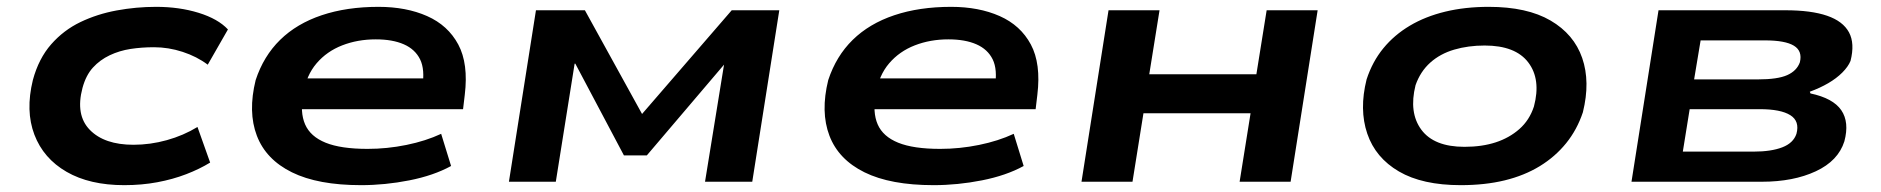

<svg xmlns="http://www.w3.org/2000/svg" viewBox="-20 -531 5497 561"><path d="M343 10Q242 10 174.5 -29Q107 -68 80.5 -137.5Q54 -207 76 -297Q93 -360 129.5 -401.5Q166 -443 215 -466.5Q264 -490 321 -500.5Q378 -511 436 -511Q504 -511 560.5 -493.5Q617 -476 646 -445L587 -342Q555 -366 513.5 -379.5Q472 -393 430 -393Q394 -393 361.5 -388Q329 -383 300.5 -369.5Q272 -356 251.5 -333.5Q231 -311 221 -274Q200 -195 242.5 -151.5Q285 -108 370 -108Q419 -108 467.5 -121.5Q516 -135 557 -160L594 -56Q563 -37 524 -22Q485 -7 439.5 1.5Q394 10 343 10Z M1035 10Q909 10 833 -27.5Q757 -65 730.5 -134.5Q704 -204 727 -297Q750 -367 798.5 -414.5Q847 -462 920 -486.5Q993 -511 1086 -511Q1167 -511 1228 -484Q1289 -457 1319 -401Q1349 -345 1338 -254L1333 -212H833L846 -302H1240L1214 -277Q1222 -328 1207.5 -357.5Q1193 -387 1160 -401.5Q1127 -416 1078 -416Q1025 -416 980 -398.5Q935 -381 905 -346Q875 -311 866 -257Q856 -203 871.5 -167.5Q887 -132 931.5 -114Q976 -96 1054 -96Q1111 -96 1167.5 -107.5Q1224 -119 1269 -140L1298 -46Q1247 -18 1176 -4Q1105 10 1035 10Z M1467 0 1546 -501H1689L1856 -198L2118 -501H2257L2178 0H2040L2096 -345H2098L1870 -77H1803L1661 -345H1659L1604 0Z M2708 10Q2582 10 2506 -27.5Q2430 -65 2403.5 -134.5Q2377 -204 2400 -297Q2423 -367 2471.5 -414.5Q2520 -462 2593 -486.5Q2666 -511 2759 -511Q2840 -511 2901 -484Q2962 -457 2992 -401Q3022 -345 3011 -254L3006 -212H2506L2519 -302H2913L2887 -277Q2895 -328 2880.5 -357.5Q2866 -387 2833 -401.5Q2800 -416 2751 -416Q2698 -416 2653 -398.5Q2608 -381 2578 -346Q2548 -311 2539 -257Q2529 -203 2544.5 -167.5Q2560 -132 2604.5 -114Q2649 -96 2727 -96Q2784 -96 2840.5 -107.5Q2897 -119 2942 -140L2971 -46Q2920 -18 2849 -4Q2778 10 2708 10Z M3140 0 3219 -501H3368L3338 -314H3651L3681 -501H3830L3751 0H3602L3634 -200H3321L3289 0Z M4248 10Q4136 10 4067.5 -30Q3999 -70 3975 -140.5Q3951 -211 3973 -299Q3990 -351 4022 -390Q4054 -429 4099.5 -456Q4145 -483 4203 -497Q4261 -511 4330 -511Q4442 -511 4510.5 -471Q4579 -431 4603 -361.5Q4627 -292 4605 -203Q4588 -152 4556 -112.5Q4524 -73 4479 -45.5Q4434 -18 4376.5 -4Q4319 10 4248 10ZM4259 -102Q4310 -102 4350 -115Q4390 -128 4419.5 -154Q4449 -180 4462 -220Q4483 -299 4445.5 -348.5Q4408 -398 4318 -398Q4270 -398 4229 -386Q4188 -374 4159 -348Q4130 -322 4116 -282Q4096 -202 4133 -152Q4170 -102 4259 -102Z M4747 0 4826 -501H5197Q5272 -501 5318.5 -485Q5365 -469 5382.5 -436.5Q5400 -404 5387 -353Q5380 -336 5363 -319Q5346 -302 5322 -288Q5298 -274 5268 -263L5270 -258Q5336 -244 5360 -209Q5384 -174 5369 -118Q5351 -61 5285.5 -30.5Q5220 0 5128 0ZM4897 -88H5104Q5155 -88 5187.5 -100.5Q5220 -113 5229 -140Q5239 -177 5211 -194.5Q5183 -212 5122 -212H4917ZM4930 -299H5116Q5174 -299 5202 -311.5Q5230 -324 5239 -349Q5247 -382 5221.5 -397.5Q5196 -413 5137 -413H4949Z"/></svg>

Font: Nunito Sans 7pt Expanded
Style: Bold Italic
Weight: 700
Width: 7
Italic angle: -9°
Designer: Vernon Adams
Foundry: Vernon Adams
Version: Version 3.101;gftools[0.9.27]